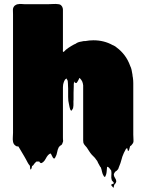

<svg xmlns="http://www.w3.org/2000/svg" viewBox="-20 -731 725 958"><path d="M645 -59Q645 -53 645.5 -46.5Q646 -40 646 -33Q646 -29 646 -25.5Q646 -22 644 -18Q644 -17 643.5 -16.5Q643 -16 643 -16Q642 -14 640 -12Q636 -5 630 -2L629 -1Q627 4 626 10Q625 16 622 21Q620 23 618 21Q617 18 616.5 14.5Q616 11 614 7Q613 8 612 9.5Q611 11 610 11Q609 11 608 12.5Q607 14 608 13Q603 21 598 32Q589 52 586 66Q583 80 572 106Q571 111 568.5 114Q566 117 562 121Q562 121 561.5 121.5Q561 122 560 122Q560 122 559.5 122.5Q559 123 558 123Q547 134 548 142Q549 150 554 157Q559 164 560 172Q561 180 550 191Q549 195 547.5 202Q546 209 545 205Q534 194 535 191Q536 188 541.5 187Q547 186 548 183Q549 180 538 169Q534 157 535.5 144.5Q537 132 535 120Q531 115 527 109.5Q523 104 517 101Q514 102 514 104Q513 112 512.5 121Q512 130 510 138Q509 142 506 148.5Q503 155 498 148Q491 137 489 126Q487 115 483 104Q480 102 478 97.5Q476 93 474 90L470 83Q466 73 465 72Q464 71 461 67Q454 56 445 48Q441 45 438 41Q431 33 425 23.5Q419 14 413 5Q409 0 403.5 -6Q398 -12 396 -19Q395 -22 395 -30V-305Q394 -307 394 -311Q394 -310 393.5 -313.5Q393 -317 393 -316Q392 -321 390 -325Q388 -329 385 -333Q384 -335 380 -339L377 -342Q375 -341 373 -335Q371 -331 368.5 -326.5Q366 -322 363 -318Q360 -316 358 -317Q356 -318 353 -319Q349 -327 349.5 -324Q350 -321 349 -320V-318Q348 -314 348 -310Q348 -306 348 -301Q347 -285 347 -268.5Q347 -252 347 -235Q346 -225 346.5 -214.5Q347 -204 345 -194Q345 -190 342 -187Q341 -186 340.5 -184Q340 -182 338 -180Q338 -180 337.5 -179.5Q337 -179 336 -179Q334 -179 332 -182Q330 -185 328 -193Q328 -195 327 -197L324 -212Q320 -226 320 -248Q320 -270 320 -290Q320 -292 319.5 -299.5Q319 -307 319 -314Q319 -317 318.5 -320.5Q318 -324 318 -327Q317 -329 316.5 -331Q316 -333 314 -335Q313 -336 312.5 -337.5Q312 -339 310 -340Q310 -339 309 -337.5Q308 -336 308 -337L304 -333Q300 -327 297 -317Q296 -313 295 -308.5Q294 -304 294 -296V-47Q294 -32 295 -29Q296 -26 291 -15Q291 -13 289 -11Q287 -9 287 -8Q285 -7 283 -5.5Q281 -4 279 -3Q277 -1 276 0.5Q275 2 273 4Q267 16 265 29Q263 42 256 54Q252 62 248 59.5Q244 57 241 50Q238 43 236 40Q234 36 232 35Q231 34 229 36Q227 37 225 38.5Q223 40 221 42Q221 42 219 44Q213 51 208 61Q203 71 195 78Q191 81 187.5 82.5Q184 84 179 80Q177 76 177 76Q176 76 176 75.5Q176 75 175 75H162Q159 77 156.5 80Q154 83 151 86Q149 90 147 92L144 95Q142 97 140 97Q139 101 138.5 104.5Q138 108 136 112Q132 116 132 115Q130 110 130 104.5Q130 99 128 94L125 91Q123 89 121.5 86Q120 83 118 80Q114 72 109.5 64Q105 56 101 49Q87 26 72 0L63 -1Q57 -4 54 -7Q47 -13 45 -24Q43 -35 44 -46.5Q45 -58 45 -68V-659Q45 -669 44.5 -680Q44 -691 50 -699Q51 -701 52.5 -702Q54 -703 55 -704Q58 -706 62 -708Q66 -710 70 -710Q78 -712 87.5 -711Q97 -710 104 -710H219Q232 -710 245.5 -711Q259 -712 272 -710Q282 -709 287 -702Q288 -700 290 -698Q292 -694 293 -690.5Q294 -687 294 -683V-484Q294 -477 293.5 -476Q293 -475 297 -471V-472Q298 -472 298 -472.5Q298 -473 299 -473Q300 -474 303 -477Q306 -480 307 -481Q309 -483 311.5 -485Q314 -487 316 -488Q318 -490 319 -490.5Q320 -491 321 -492Q328 -497 335 -501Q342 -505 349 -509Q351 -510 353.5 -511Q356 -512 358 -513Q367 -521 388 -524Q390 -525 392.5 -525Q395 -525 398 -526H405Q415 -528 425.5 -529Q436 -530 446 -530Q499 -530 542 -506Q543 -506 547 -504Q557 -499 562 -494Q584 -478 601.5 -455Q619 -432 630 -401Q634 -394 636.5 -382.5Q639 -371 641 -358Q641 -355 641.5 -351.5Q642 -348 643 -344Q645 -330 645 -315.5Q645 -301 645 -287Z"/></svg>

Font: Rubik Wet Paint
Style: Regular
Weight: 400
Designer: Hubert and Fischer, NaN
Foundry: Hubert and Fischer, NaN
Version: Version 2.200